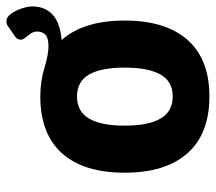

<svg xmlns="http://www.w3.org/2000/svg" viewBox="-58 -622 687 612"><g transform="rotate(-90 286.0 -315.5)"><path d="M285 8Q166 8 104 -62Q42 -132 42 -262Q42 -393 104 -462Q166 -531 285 -531Q335 -531 379 -517Q400 -511 416 -508Q432 -505 445 -505Q471 -505 481.5 -514.5Q492 -524 492 -541Q492 -552 485.5 -561.5Q479 -571 472.5 -579Q466 -587 466 -593Q466 -605 477 -612L509 -634Q515 -639 525 -639Q538 -639 548.5 -624.5Q559 -610 565.5 -590.5Q572 -571 572 -556Q572 -517 546.5 -492.5Q521 -468 465 -463Q527 -393 527 -262Q527 -132 465.5 -62Q404 8 285 8ZM285 -109Q333 -109 355 -148Q377 -187 377 -262Q377 -337 355 -375.5Q333 -414 285 -414Q237 -414 214.5 -375.5Q192 -337 192 -262Q192 -187 214.5 -148Q237 -109 285 -109Z"/></g></svg>

Font: Asap
Style: Regular
Weight: 400
Designer: Pablo Cosgaya
Foundry: Omnibus-Type
Version: Version 3.001